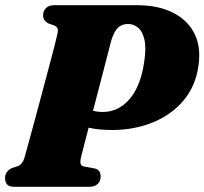

<svg xmlns="http://www.w3.org/2000/svg" viewBox="-22 -720 788 740"><path d="M743 -467.5Q732 -387.5 684.8 -332Q637.5 -276.5 566 -247.8Q494.5 -219 411 -219Q356.5 -219 319.5 -228Q310 -192.5 302.8 -163.2Q295.5 -134 291 -117Q286 -97.5 288.8 -89Q291.5 -80.5 300.5 -78.5L344 -70.5Q366 -65 366 -39.5Q366 -22 354.5 -11Q343 0 322 0H34.5Q12 0 4.8 -9.5Q-2.5 -19 -2.5 -34Q-2.5 -48 5.5 -58Q13.5 -68 24.5 -72.5L47.5 -80Q65 -87 72.5 -113Q78 -132.5 88.8 -171.8Q99.5 -211 113 -260.8Q126.5 -310.5 140.5 -363.2Q154.5 -416 167.2 -463.5Q180 -511 188.8 -545.5Q197.5 -580 200 -592.5Q202.5 -605.5 199 -612Q195.5 -618.5 186.5 -622L165 -629.5Q144 -640.5 144 -660.5Q144 -678 155.2 -689Q166.5 -700 187.5 -700H506.5Q586 -700 643 -672Q700 -644 726.8 -591.8Q753.5 -539.5 743 -467.5ZM406 -561Q404.5 -555 398 -529.8Q391.5 -504.5 381.5 -466Q371.5 -427.5 359.8 -382.5Q348 -337.5 336.5 -293Q354 -288.5 374 -288.5Q434.5 -288.5 477.2 -338Q520 -387.5 533.5 -480Q542 -534 534.8 -566.5Q527.5 -599 510.2 -613.2Q493 -627.5 472 -627.5Q446 -627.5 431 -611.5Q416 -595.5 406 -561Z"/></svg>

Font: Fraunces 72pt S050 Black
Style: Italic
Weight: 900
Italic angle: -16°
Version: Version 1.000; ttfautohint (v1.8.3)